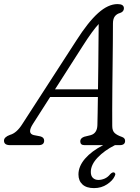

<svg xmlns="http://www.w3.org/2000/svg" viewBox="-47 -728 700 963"><path d="M118.5 -107Q87.5 -59 122 -50.5L155.5 -44Q174.5 -39 174.5 -22.5Q174.5 0 146.5 0H3.5Q-27 0 -27 -22.5Q-27 -40.5 3 -51.5Q36.5 -60.5 65 -106L336 -525Q395 -617.5 445.2 -662.5Q495.5 -707.5 542.5 -707.5Q574.5 -707.5 574.5 -686.5Q574.5 -669.5 555.5 -663Q538.5 -658.5 529 -646Q519.5 -633.5 519.5 -610Q519.5 -571 519 -517.5Q518.5 -464 517.8 -404.5Q517 -345 516.5 -286.5Q516 -228 515.8 -178.5Q515.5 -129 516 -96Q516 -72 528.2 -60.8Q540.5 -49.5 564 -41.5Q580.5 -36 580.5 -21.5Q580.5 0 553.5 0H529.5Q476 27 442.2 62.8Q408.5 98.5 408.5 134.5Q408.5 154.5 419.2 164.5Q430 174.5 446.5 174.5Q462 174.5 477.8 167.8Q493.5 161 505.5 146Q515.5 135.5 524 136.5Q528 137.5 530.5 142.2Q533 147 528 156Q518.5 177.5 490 196.5Q461.5 215.5 424.5 215.5Q386.5 215.5 366.5 197Q346.5 178.5 346.5 147Q346.5 106.5 379.2 68.2Q412 30 470.5 0H376.5Q355.5 0 355.5 -19.5Q355.5 -34.5 375 -42L407.5 -50Q440 -59 441.5 -100Q442 -126 442.8 -162.5Q443.5 -199 444 -241.5H204.5ZM369 -499 229 -280H444.5Q445.5 -335.5 446 -394Q446.5 -452.5 447 -507.8Q447.5 -563 448 -607.5Q433 -591.5 413.2 -564.5Q393.5 -537.5 369 -499Z"/></svg>

Font: Fraunces 9pt SuperSoft Light
Style: Italic
Weight: 300
Italic angle: -16°
Version: Version 1.000;[b76b70a41]